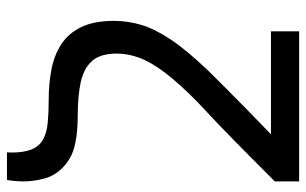

<svg xmlns="http://www.w3.org/2000/svg" viewBox="-184 -576 880 552"><g transform="rotate(90 256.0 -300.0)"><path d="M418 120Q418.5 112.5 418.5 105.5Q418.5 72 409.8 49.8Q401 27.5 381.5 16.5Q362 5.5 333.2 2.8Q304.5 0 267 0Q220.5 0 179.2 -8Q138 -16 106.8 -36.5Q75.5 -57 57.8 -93.8Q40 -130.5 40 -188Q40 -227 51.5 -266Q63 -305 94.2 -351.8Q125.5 -398.5 185 -460.5Q206 -482 234 -509.8Q262 -537.5 295.2 -570.2Q328.5 -603 366 -639H70V-720H501.5V-650Q484.5 -633.5 467.5 -616.2Q450.5 -599 431 -579.8Q411.5 -560.5 388.5 -537.8Q365.5 -515 336.8 -487.5Q308 -460 271.5 -426Q218.5 -373.5 188.5 -333.8Q158.5 -294 146.2 -261Q134 -228 134 -196Q134 -148.5 155.5 -124.5Q177 -100.5 216.8 -92Q256.5 -83.5 311.5 -83.5Q322.5 -83.5 338.5 -82.8Q354.5 -82 372 -79.8Q389.5 -77.5 404 -73.5Q438 -64 462 -40.2Q486 -16.5 493.8 14.2Q501.5 45 501.5 71.5Q501.5 94 497.5 120Z"/></g></svg>

Font: Cns Manrope Med
Style: Regular
Weight: 500
Designer: Mikhail Sharanda
Foundry: Mikhail Sharanda
Version: Version 4.504